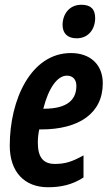

<svg xmlns="http://www.w3.org/2000/svg" viewBox="-20 -777 462 807"><path d="M302 -616C353 -616 380 -656 380 -701C380 -738 362 -757 322 -757C270 -757 243 -716 243 -672C243 -638 263 -616 302 -616ZM182 10C235 10 283 0 331 -31V-124C283 -97 253 -88 211 -88C163 -88 139 -114 139 -178C139 -196 141 -215 145 -233H153C311 -233 412 -300 412 -427C412 -507 358 -554 278 -554C110 -554 21 -358 21 -165C21 -55 82 10 182 10ZM165 -320H162C184 -407 221 -459 261 -459C287 -459 301 -442 301 -416C301 -361 267 -320 165 -320Z"/></svg>

Font: Noto Sans ExtraCondensed
Style: Bold Italic
Weight: 700
Width: 2
Italic angle: -12°
Designer: Monotype Design Team
Foundry: Monotype Imaging Inc.
Version: Version 2.013